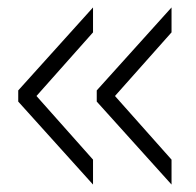

<svg xmlns="http://www.w3.org/2000/svg" viewBox="-20 -496 528 516"><path d="M441 0 240 -223V-253L441 -476V-409L289 -238L441 -67ZM230 0 29 -223V-253L230 -476V-409L78 -238L230 -67Z"/></svg>

Font: Mohave Light
Style: Regular
Weight: 300
Designer: Gumpita Rahayu
Foundry: Tokotype
Version: Version 2.003